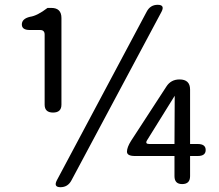

<svg xmlns="http://www.w3.org/2000/svg" viewBox="-20 -767 912 800"><path d="M166 -331V-623Q166 -642 147 -642H104Q71 -642 71 -665Q71 -689 105 -697Q135 -701 178 -734H194Q236 -734 236 -692V-331Q236 -298 201 -298Q166 -298 166 -331ZM232 13Q202 13 217 -16L591 -718Q606 -747 637 -747Q668 -747 653 -718L278 -16Q263 13 232 13ZM593 -183Q583 -167 602 -167H707L708 -368ZM739 0Q707 0 707 -33V-117H542Q509 -117 509 -135Q509 -153 526 -180L673 -406Q692 -436 728 -436Q772 -436 772 -394V-167H804Q837 -167 837 -142Q837 -117 804 -117H772V-33Q772 0 739 0Z"/></svg>

Font: Swei Gothic CJK TC Regular
Style: Regular
Weight: 400
Version: Version 2.129